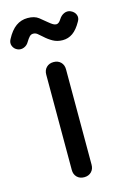

<svg xmlns="http://www.w3.org/2000/svg" viewBox="-138 -827 569 881"><g transform="rotate(-15 146.5 -386.5)"><path d="M149 0Q128 0 115 -13Q102 -26 102 -47V-500Q102 -521 115 -534Q128 -547 149 -547Q170 -547 183 -534Q196 -521 196 -500V-47Q196 -26 183 -13Q170 0 149 0ZM217 -633Q191 -633 170.5 -644.5Q150 -656 133 -672Q120 -684 111.5 -690.5Q103 -697 92 -697Q82 -697 74.5 -689Q67 -681 58 -666Q50 -652 35 -646Q20 -640 5 -646Q-11 -653 -17 -668.5Q-23 -684 -14 -700Q6 -738 30.5 -755.5Q55 -773 86 -773Q119 -773 138 -758Q157 -743 171 -731Q184 -720 192 -715.5Q200 -711 207 -711Q219 -711 230 -729Q240 -745 255 -751.5Q270 -758 285 -752Q303 -744 309 -728.5Q315 -713 305 -697Q286 -663 264.5 -648Q243 -633 217 -633Z"/></g></svg>

Font: Comfortaa SemiBold
Style: Regular
Weight: 600
Designer: Johan Aakerlund
Foundry: Johan Aakerlund
Version: Version 3.104; ttfautohint (v1.8.1.43-b0c9)